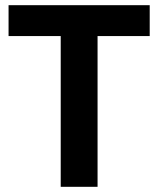

<svg xmlns="http://www.w3.org/2000/svg" viewBox="-20 -720 610 740"><path d="M214 -581H13V-700H557V-581H356V0H214Z"/></svg>

Font: Golos UI VF
Style: Regular
Weight: 400
Designer: A.Korolkova, Vitaly Kuzmin
Foundry: ParaType Ltd
Version: Version 2.000